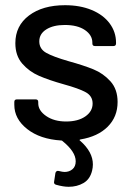

<svg xmlns="http://www.w3.org/2000/svg" viewBox="-20 -534 532 738"><path d="M289 2Q283 4 288 7Q337 50 337 98Q337 110 334 122Q326 155 301 169.5Q276 184 244 184Q223 184 195 176Q186 173 188 164L193 131Q194 127 197 124.5Q200 122 205 123Q221 127 228 127Q246 127 258.5 116.5Q271 106 271 86Q271 49 220 8Q219 6 215 6Q134 1 84.5 -38Q35 -77 35 -131V-142Q35 -152 45 -152H117Q127 -152 127 -142V-137Q127 -109 157.5 -88Q188 -67 234 -67Q280 -67 308 -86.5Q336 -106 336 -136Q336 -165 309.5 -179.5Q283 -194 225 -210Q168 -226 130 -242.5Q92 -259 65.5 -289.5Q39 -320 39 -368Q39 -435 91.5 -474.5Q144 -514 230 -514Q288 -514 332.5 -495.5Q377 -477 401.5 -444Q426 -411 426 -370V-367Q426 -357 416 -357H345Q335 -357 335 -367V-370Q335 -399 306.5 -418.5Q278 -438 229 -438Q185 -438 158 -421Q131 -404 131 -375Q131 -346 157.5 -331Q184 -316 243 -299Q301 -283 339 -267.5Q377 -252 404.5 -221.5Q432 -191 432 -142Q432 -85 394 -47Q356 -9 289 2Z"/></svg>

Font: BarlowMedium
Style: Regular
Weight: 500
Designer: Jeremy Tribby
Foundry: Tribby Type
Version: Version 1.422